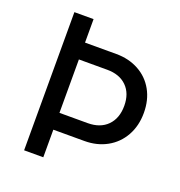

<svg xmlns="http://www.w3.org/2000/svg" viewBox="-128 -814 863 922"><g transform="rotate(20 303.5 -353.0)"><path d="M194 -706V-586H354Q418 -586 468.5 -558.5Q519 -531 547 -481Q575 -431 575 -365Q575 -299 546.5 -248Q518 -197 467.5 -169Q417 -141 353 -141H194V0H96V-706ZM475 -365Q475 -428 438.5 -464Q402 -500 339 -500H194V-227H338Q402 -227 438.5 -264Q475 -301 475 -365Z"/></g></svg>

Font: Museo Sans Medium
Style: Regular
Weight: 500
Designer: Jos Buivenga
Foundry: Jos Buivenga & Rosetta Type Foundry (extension, remastering)
Version: Version 3.600;PS 1.000;hotconv 1.0.88;makeotf.lib2.5.647800;